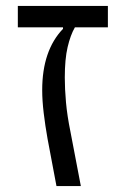

<svg xmlns="http://www.w3.org/2000/svg" viewBox="-20 -626 419 646"><path d="M40 -606H343V-534H232Q217 -508 207.5 -467.5Q198 -427 198 -365Q198 -327 202 -282Q206 -237 217 -183L252 0H170L140 -159Q132 -204 127 -246Q122 -288 122 -323Q122 -456 192 -529V-534H40Z"/></svg>

Font: IBM Plex Sans Hebrew
Style: Regular
Weight: 400
Designer: Mike Abbink, Paul van der Laan, Pieter van Rosmalen, Yanek Iontef
Foundry: Bold Monday
Version: Version 1.2